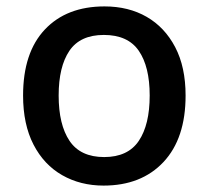

<svg xmlns="http://www.w3.org/2000/svg" viewBox="-20 -569 650 599"><path d="M559 -271Q559 -137 490 -63.5Q421 10 303 10Q231 10 174 -22.5Q117 -55 84.5 -118Q52 -181 52 -271Q52 -405 120 -477Q188 -549 306 -549Q381 -549 437.5 -516.5Q494 -484 526.5 -422Q559 -360 559 -271ZM163 -271Q163 -180 197 -129.5Q231 -79 305 -79Q379 -79 413 -129.5Q447 -180 447 -271Q447 -361 413 -410.5Q379 -460 304 -460Q230 -460 196.5 -410.5Q163 -361 163 -271Z"/></svg>

Font: Noto Sans Nag Mundari Medium
Style: Regular
Weight: 500
Version: Version 1.000